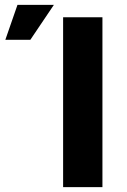

<svg xmlns="http://www.w3.org/2000/svg" viewBox="-20 -771 525 791"><path d="M240 0V-700H402V0ZM2 -607 52 -751H202L105 -607Z"/></svg>

Font: Montserrat Z
Style: Bold
Weight: 700
Designer: Julieta Ulanovsky
Foundry: Julieta Ulanovsky
Version: Version 8.000